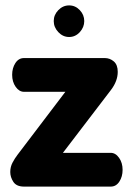

<svg xmlns="http://www.w3.org/2000/svg" viewBox="-20 -691 488 711"><path d="M69 0Q41 0 29.5 -17.5Q18 -35 18 -54Q18 -73 26.5 -89Q35 -105 45 -118L222 -351H69Q51 -351 38 -369.5Q25 -388 25 -414Q25 -439 37 -457.5Q49 -476 69 -476H368Q387 -476 401.5 -463.5Q416 -451 416 -425Q416 -391 391 -358L213 -125H390Q408 -125 421 -106.5Q434 -88 434 -62Q434 -37 422 -18.5Q410 0 390 0ZM236 -554Q213 -554 196 -572Q179 -590 179 -613Q179 -636 196 -653.5Q213 -671 236 -671Q259 -671 275.5 -653.5Q292 -636 292 -613Q292 -590 275.5 -572Q259 -554 236 -554Z"/></svg>

Font: Dosis ExtraBold
Style: Regular
Weight: 800
Designer: EdgarTolentino, PabloImpallari, IginoMarini
Foundry: EdgarTolentino, PabloImpallari, IginoMarini
Version: Version 3.001; ttfautohint (v1.8.2)